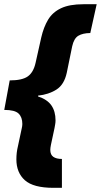

<svg xmlns="http://www.w3.org/2000/svg" viewBox="-28 -734 479 912"><path d="M226.1 158.2Q130.4 158.2 90.1 122.1Q49.8 85.9 49.8 22.9Q49.8 -9.3 57.1 -39.1L75.2 -124Q78.1 -135.7 78.1 -145Q78.1 -177.2 60.3 -194.6Q42.5 -211.9 -7.8 -211.9L18.1 -352.1Q78.1 -352.1 104.7 -371.6Q131.3 -391.1 141.1 -436L168 -556.2Q179.2 -605 200.4 -640.4Q221.7 -675.8 261.7 -694.8Q301.8 -713.9 368.2 -713.9H431.2L400.9 -577.1Q365.2 -576.7 344.2 -564.2Q323.2 -551.8 314.9 -514.2L289.1 -388.2Q276.9 -332 240.2 -308.6Q203.6 -285.2 152.8 -279.8V-275.9Q196.3 -261.7 216.1 -233.4Q235.8 -205.1 235.8 -162.1Q235.8 -152.8 234.1 -143.6Q232.4 -134.3 231 -126L213.9 -45.9Q210.9 -31.2 210.9 -22Q210.9 1 225.3 11Q239.7 21 266.1 21V158.2Z"/></svg>

Font: Open Sans ExtraBold
Style: Italic
Weight: 800
Italic angle: -12°
Designer: Monotype Design Team
Foundry: Monotype Imaging Inc.
Version: Version 3.000; ttfautohint (v1.8.4)